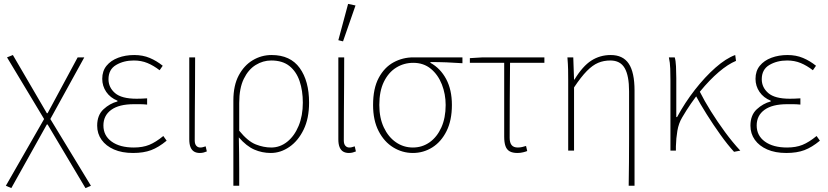

<svg xmlns="http://www.w3.org/2000/svg" viewBox="-20 -772 4242 984"><path d="M38 192 10 180 206 -162 16 -478 46 -490 220 -192H224L378 -478H412L238 -162L446 180L418 192L224 -134H220Z M662 12Q605 12 564 -6Q523 -24 500.5 -55.5Q478 -87 478 -128Q478 -182 510.5 -212Q543 -242 582 -252V-256Q545 -271 524.5 -301Q504 -331 504 -368Q504 -408 526 -435Q548 -462 585.5 -476Q623 -490 668 -490Q712 -490 747.5 -475Q783 -460 814 -435L798 -412Q767 -436 735.5 -449Q704 -462 666 -462Q614 -462 575 -439Q536 -416 536 -366Q536 -324 569.5 -295Q603 -266 680 -266Q694 -266 704.5 -266.5Q715 -267 734 -268V-236Q713 -238 698 -238Q683 -238 666 -238Q590 -238 550 -209Q510 -180 510 -129Q510 -77 552 -46.5Q594 -16 666 -16Q711 -16 744.5 -29.5Q778 -43 817 -75L834 -51Q793 -17 754.5 -2.5Q716 12 662 12Z M1004 12Q987 12 975 5Q963 -2 956.5 -17.5Q950 -33 950 -58V-478H980Q980 -406 979.5 -335.5Q979 -265 978.5 -194.5Q978 -124 978 -52Q978 -34 986 -25Q994 -16 1006 -16Q1013 -16 1019 -17.5Q1025 -19 1034 -22L1040 4Q1033 7 1024 9.5Q1015 12 1004 12Z M1176 180V-257Q1176 -334 1203.5 -385.5Q1231 -437 1275.5 -463.5Q1320 -490 1372 -490Q1468 -490 1516 -423.5Q1564 -357 1564 -246Q1564 -165 1536 -107.5Q1508 -50 1463 -19Q1418 12 1368 12Q1323 12 1283 -5.5Q1243 -23 1204 -68Q1205 -20 1205.5 18Q1206 56 1206 94Q1206 132 1206 180ZM1370 -16Q1415 -16 1452 -45.5Q1489 -75 1510.5 -127Q1532 -179 1532 -246Q1532 -307 1515.5 -356Q1499 -405 1463.5 -433.5Q1428 -462 1370 -462Q1328 -462 1290.5 -439Q1253 -416 1229.5 -368Q1206 -320 1206 -244V-102Q1250 -48 1290.5 -32Q1331 -16 1370 -16Z M1768 12Q1751 12 1739 5Q1727 -2 1720.5 -17.5Q1714 -33 1714 -58V-478H1744Q1744 -406 1743.5 -335.5Q1743 -265 1742.5 -194.5Q1742 -124 1742 -52Q1742 -34 1750 -25Q1758 -16 1770 -16Q1777 -16 1783 -17.5Q1789 -19 1798 -22L1804 4Q1797 7 1788 9.5Q1779 12 1768 12ZM1738 -560 1714 -566 1764 -752 1802 -744Z M2096 12Q2042 12 1995.5 -16.5Q1949 -45 1920.5 -100Q1892 -155 1892 -234Q1892 -319 1921 -373Q1950 -427 1997 -452.5Q2044 -478 2098 -478H2350V-448Q2308 -451 2268 -452.5Q2228 -454 2186 -454V-450Q2237 -422 2266.5 -367Q2296 -312 2296 -234Q2296 -155 2268.5 -100Q2241 -45 2195.5 -16.5Q2150 12 2096 12ZM2096 -16Q2144 -16 2182 -43Q2220 -70 2242 -119Q2264 -168 2264 -234Q2264 -290 2244.5 -339.5Q2225 -389 2188 -419.5Q2151 -450 2098 -450Q2050 -450 2010.5 -425.5Q1971 -401 1947.5 -353Q1924 -305 1924 -234Q1924 -168 1947 -119Q1970 -70 2009 -43Q2048 -16 2096 -16Z M2632 12Q2607 12 2592 3.5Q2577 -5 2570.5 -23.5Q2564 -42 2564 -72V-450H2388V-474L2454 -478H2770V-450H2594Q2593 -353 2592.5 -258Q2592 -163 2592 -66Q2592 -41 2602 -28.5Q2612 -16 2634 -16Q2645 -16 2656 -18.5Q2667 -21 2676 -24L2682 2Q2675 5 2661 8.5Q2647 12 2632 12Z M3202 180Q3203 120 3203.5 59.5Q3204 -1 3204 -62Q3204 -123 3204 -183.5Q3204 -244 3204 -304Q3204 -384 3181.5 -423Q3159 -462 3108 -462Q3074 -462 3045.5 -450Q3017 -438 2987.5 -408Q2958 -378 2922 -324V0H2892V-360Q2892 -389 2891.5 -415.5Q2891 -442 2888 -478H2918L2922 -364H2924Q2966 -433 3010.5 -461.5Q3055 -490 3110 -490Q3173 -490 3202.5 -445.5Q3232 -401 3232 -308V180Z M3416 0V-360Q3416 -389 3415 -420Q3414 -451 3408 -478H3438Q3443 -462 3444.5 -432Q3446 -402 3446 -372V-172H3450Q3490 -246 3541.5 -312Q3593 -378 3647 -425.5Q3701 -473 3748 -490L3752 -460Q3711 -443 3664 -403Q3617 -363 3568.5 -304Q3520 -245 3476 -170Q3458 -140 3451.5 -101.5Q3445 -63 3444 -22V0ZM3742 6Q3709 -30 3672.5 -81Q3636 -132 3602 -186Q3568 -240 3544 -285L3566 -303Q3590 -255 3623.5 -201.5Q3657 -148 3695.5 -95.5Q3734 -43 3774 0Z M4010 12Q3953 12 3912 -6Q3871 -24 3848.5 -55.5Q3826 -87 3826 -128Q3826 -182 3858.5 -212Q3891 -242 3930 -252V-256Q3893 -271 3872.5 -301Q3852 -331 3852 -368Q3852 -408 3874 -435Q3896 -462 3933.5 -476Q3971 -490 4016 -490Q4060 -490 4095.5 -475Q4131 -460 4162 -435L4146 -412Q4115 -436 4083.5 -449Q4052 -462 4014 -462Q3962 -462 3923 -439Q3884 -416 3884 -366Q3884 -324 3917.5 -295Q3951 -266 4028 -266Q4042 -266 4052.5 -266.5Q4063 -267 4082 -268V-236Q4061 -238 4046 -238Q4031 -238 4014 -238Q3938 -238 3898 -209Q3858 -180 3858 -129Q3858 -77 3900 -46.5Q3942 -16 4014 -16Q4059 -16 4092.5 -29.5Q4126 -43 4165 -75L4182 -51Q4141 -17 4102.5 -2.5Q4064 12 4010 12Z"/></svg>

Font: Source Sans Variable
Style: Regular
Weight: 200
Designer: Paul D. Hunt
Foundry: Adobe Systems Incorporated
Version: Version 3.006;hotconv 1.0.111;makeotfexe 2.5.65597